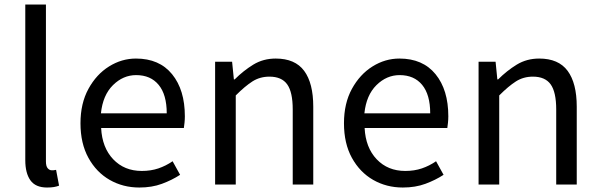

<svg xmlns="http://www.w3.org/2000/svg" viewBox="-20 -816 2655 849"><path d="M188 13.2Q137.2 13.2 114.5 -18.6Q91.8 -50.3 91.8 -107.9V-795.9H183.1V-102.1Q183.1 -81.1 190.9 -72Q198.7 -63 209 -63Q212.9 -63 216.8 -63.2Q220.7 -63.5 228 -64.9L241.2 4.9Q231.4 8.8 218.8 11Q206.1 13.2 188 13.2Z M596.2 13.2Q523.9 13.2 465.1 -20.5Q406.2 -54.2 371.1 -117.9Q335.9 -181.6 335.9 -271Q335.9 -358.9 371.1 -423.1Q406.2 -487.3 462.2 -522.2Q518.1 -557.1 581.1 -557.1Q684.6 -557.1 741 -487.8Q797.4 -418.5 797.4 -301.8Q797.4 -287.1 795.9 -273.4Q794.4 -259.8 793 -250H427.2Q431.6 -163.1 480.7 -111.6Q529.8 -60.1 606.9 -60.1Q647 -60.1 680.2 -71.3Q713.4 -82.5 743.2 -103L776.4 -43Q740.2 -19.5 696 -3.2Q651.9 13.2 596.2 13.2ZM426.3 -314.9H717.3Q717.3 -397.5 681.6 -440.7Q646 -483.9 582 -483.9Q524.4 -483.9 479.5 -439.5Q434.6 -395 426.3 -314.9Z M931.2 0V-543H1006.3L1014.2 -464.8H1017.6Q1056.2 -503.4 1100.1 -530.3Q1144 -557.1 1199.2 -557.1Q1284.7 -557.1 1325 -502.7Q1365.2 -448.2 1365.2 -344.2V0H1274.4V-332Q1274.4 -408.7 1250 -442.9Q1225.6 -477.1 1171.4 -477.1Q1129.4 -477.1 1096.4 -456.1Q1063.5 -435.1 1022.5 -394V0Z M1761.2 13.2Q1689 13.2 1630.1 -20.5Q1571.3 -54.2 1536.1 -117.9Q1501 -181.6 1501 -271Q1501 -358.9 1536.1 -423.1Q1571.3 -487.3 1627.2 -522.2Q1683.1 -557.1 1746.1 -557.1Q1849.6 -557.1 1906 -487.8Q1962.4 -418.5 1962.4 -301.8Q1962.4 -287.1 1960.9 -273.4Q1959.5 -259.8 1958 -250H1592.3Q1596.7 -163.1 1645.8 -111.6Q1694.8 -60.1 1772 -60.1Q1812 -60.1 1845.2 -71.3Q1878.4 -82.5 1908.2 -103L1941.4 -43Q1905.3 -19.5 1861.1 -3.2Q1816.9 13.2 1761.2 13.2ZM1591.3 -314.9H1882.3Q1882.3 -397.5 1846.7 -440.7Q1811 -483.9 1747.1 -483.9Q1689.5 -483.9 1644.5 -439.5Q1599.6 -395 1591.3 -314.9Z M2096.2 0V-543H2171.4L2179.2 -464.8H2182.6Q2221.2 -503.4 2265.1 -530.3Q2309.1 -557.1 2364.3 -557.1Q2449.7 -557.1 2490 -502.7Q2530.3 -448.2 2530.3 -344.2V0H2439.5V-332Q2439.5 -408.7 2415 -442.9Q2390.6 -477.1 2336.4 -477.1Q2294.4 -477.1 2261.5 -456.1Q2228.5 -435.1 2187.5 -394V0Z"/></svg>

Font: `nÑOS CN Regular
Style: Regular
Weight: 400
Designer: Ryoko NISHIZUKA ¬âXZm¬º[P (kana & ideographs); Paul D. Hunt (Latin, Greek & Cyrillic); Wenlong ZHANG _ e¬á¬ü¬ô (bopomof
Foundry: Adobe Systems Incorporated
Version: Version 1.004;PS 1.004;hotconv 1.0.82;makeotf.lib2.5.63406